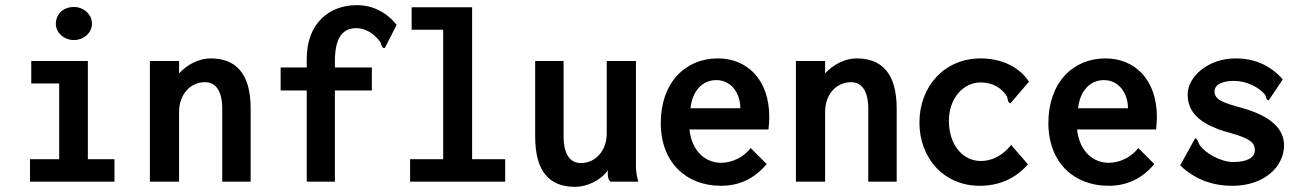

<svg xmlns="http://www.w3.org/2000/svg" viewBox="-20 -703 5040 743"><path d="M101 -380H209V-87H96V0H423V-87H320V-467H101ZM266 -676C219 -676 196 -642 196 -612C196 -576 228 -548 266 -548C304 -548 336 -576 336 -612C336 -647 304 -676 266 -676Z M673 0V-270C673 -338 717 -385 773 -385C813 -385 840 -354 840 -282V0H950V-283C950 -423 889 -477 795 -477C751 -477 705 -454 673 -419V-467H560V0Z M1360 -683C1255 -683 1167 -614 1167 -475V-442H1066V-353H1167V0H1276V-353H1419V-442H1276V-466C1276 -553 1303 -594 1359 -594C1404 -594 1438 -561 1453 -538C1457 -523 1459 -517 1469 -517L1515 -607C1474 -657 1422 -683 1360 -683Z M1573 -588H1695V-87H1567V0H1935V-87H1807V-675H1573Z M2328 -467V-187C2328 -119 2284 -72 2228 -72C2188 -72 2161 -103 2161 -175V-467H2051V-175C2051 -35 2109 20 2206 20C2250 20 2305 -4 2332 -44V-29C2332 -20 2334 -6 2342 0H2450C2445 -20 2441 -39 2441 -56V-467Z M2758 -477C2631 -477 2537 -382 2537 -227C2537 -74 2636 16 2770 16C2840 16 2899 -11 2947 -68L2885 -130C2856 -93 2812 -73 2770 -73C2714 -73 2658 -113 2648 -202H2954C2955 -217 2957 -233 2957 -249C2957 -399 2868 -477 2758 -477ZM2652 -284C2659 -350 2697 -393 2752 -393C2809 -393 2845 -343 2845 -284Z M3173 0V-270C3173 -338 3217 -385 3273 -385C3313 -385 3340 -354 3340 -282V0H3450V-283C3450 -423 3389 -477 3295 -477C3251 -477 3205 -454 3173 -419V-467H3060V0Z M3962 -387C3923 -446 3853 -477 3775 -477C3634 -477 3538 -368 3538 -229C3538 -88 3635 16 3771 16C3841 16 3906 -8 3958 -67L3893 -142C3856 -96 3813 -80 3776 -80C3702 -80 3652 -147 3652 -235C3652 -322 3707 -384 3775 -384C3824 -384 3859 -360 3877 -329C3881 -318 3879 -306 3890 -303Z M4258 -477C4131 -477 4037 -382 4037 -227C4037 -74 4136 16 4270 16C4340 16 4399 -11 4447 -68L4385 -130C4356 -93 4312 -73 4270 -73C4214 -73 4158 -113 4148 -202H4454C4455 -217 4457 -233 4457 -249C4457 -399 4368 -477 4258 -477ZM4152 -284C4159 -350 4197 -393 4252 -393C4309 -393 4345 -343 4345 -284Z M4944 -396C4893 -453 4832 -477 4761 -477C4654 -477 4576 -405 4576 -338C4576 -271 4619 -232 4692 -204C4710 -197 4728 -192 4746 -187C4812 -168 4836 -153 4836 -122C4836 -92 4805 -76 4752 -76C4704 -76 4642 -111 4621 -144C4615 -158 4613 -167 4605 -168L4547 -63C4605 -8 4672 16 4750 16C4871 16 4949 -57 4949 -141C4949 -204 4898 -254 4787 -285C4715 -305 4680 -316 4680 -349C4680 -379 4716 -390 4756 -390C4803 -390 4853 -365 4876 -336C4880 -328 4880 -315 4890 -315Z"/></svg>

Font: Inconsolata
Style: Bold
Weight: 700
Monospace: yes
Designer: Raph Levien, Kirill Tkachev(cyreal.org)
Foundry: Raph Levien, Kirill Tkachev(cyreal.org)
Version: Version 1.014